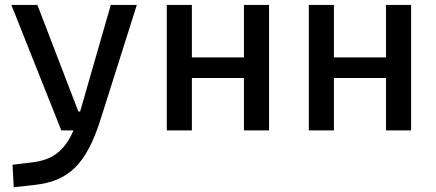

<svg xmlns="http://www.w3.org/2000/svg" viewBox="-20 -538 1798 792"><path d="M36.6 234.4 124.5 224.6C263.2 209 336.4 139.6 395 -45.9L544.4 -517.6H437L310.5 -78.1H303.2L134.3 -517.6H26.9L232.9 0H283.2C246.1 85.4 195.3 122.1 112.8 131.8L31.7 141.6Z M986.3 0H1089.8V-517.6H986.3V-301.3H771.5V-517.6H668V0H771.5V-216.3H986.3Z M1572.3 0H1675.8V-517.6H1572.3V-301.3H1357.4V-517.6H1253.9V0H1357.4V-216.3H1572.3Z"/></svg>

Font: CaskaydiaCove Nerd Font
Style: Regular
Weight: 400
Designer: Aaron Bell
Foundry: Saja Typeworks
Version: Version 2111.1;Nerd Fonts 2.3.3